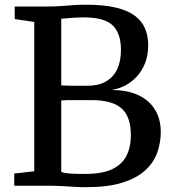

<svg xmlns="http://www.w3.org/2000/svg" viewBox="-20 -770 712 796"><path d="M122 -60V-679L41 -691V-743H177.5Q208 -743 234.2 -745Q260.5 -747 285.2 -748.8Q310 -750.5 335.5 -750.5Q408.5 -750.5 458.2 -739Q508 -727.5 538 -705.5Q568 -683.5 581.2 -652.2Q594.5 -621 594.5 -582Q594.5 -534.5 576 -495.8Q557.5 -457 523 -430.8Q488.5 -404.5 440.5 -396.5Q504.5 -397.5 550.8 -376.8Q597 -356 621.8 -316.5Q646.5 -277 646.5 -223Q646.5 -177.5 631.5 -136.2Q616.5 -95 581.2 -63Q546 -31 486.5 -12.5Q427 6 337.5 6Q309 6 285.8 4.5Q262.5 3 237 1.5Q211.5 0 175.5 0H39V-50.5ZM234 -416Q244 -415.5 258.5 -415Q273 -414.5 288.8 -414.5Q304.5 -414.5 318.8 -414.5Q333 -414.5 342.5 -414.5Q388.5 -414.5 419.2 -432.2Q450 -450 465.8 -483.2Q481.5 -516.5 481.5 -563.5Q481.5 -631.5 447.2 -664.8Q413 -698 325.5 -698Q307 -698 289.2 -696.8Q271.5 -695.5 257.2 -694.2Q243 -693 234 -692.5ZM234 -57Q245 -53 262.8 -51.2Q280.5 -49.5 300 -49.2Q319.5 -49 335 -49Q403.5 -49 444.8 -68.5Q486 -88 504.2 -124Q522.5 -160 522.5 -209.5Q522.5 -286.5 483.8 -320.8Q445 -355 359 -355Q346 -355 328.8 -355Q311.5 -355 293.2 -355Q275 -355 259.5 -354.8Q244 -354.5 234 -353.5Z"/></svg>

Font: Merriweather 20pt Medium
Style: Regular
Weight: 500
Version: Version 2.100